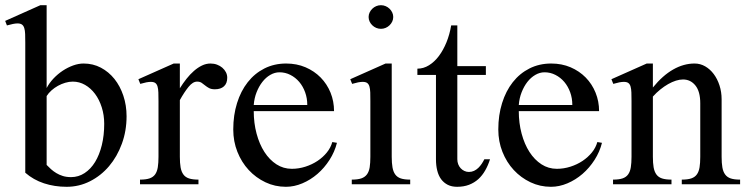

<svg xmlns="http://www.w3.org/2000/svg" viewBox="-24 -716 2904 746"><path d="M74.2 -549.8Q74.2 -569.3 73.7 -583.5Q73.2 -597.7 70.3 -606.9Q67.4 -616.2 61.3 -620.6Q55.2 -625 43.9 -625Q36.6 -625 26.6 -623Q16.6 -621.1 2.9 -617.2L-3.9 -634.8L132.8 -695.8H157.2V-374Q167.5 -393.6 183.8 -410.9Q200.2 -428.2 219.7 -441.2Q239.3 -454.1 260.3 -461.7Q281.2 -469.2 300.8 -469.2Q337.4 -469.2 367.9 -453.1Q398.4 -437 420.7 -409.2Q442.9 -381.3 455.3 -344Q467.8 -306.6 467.8 -264.2Q467.8 -207.5 449.5 -157.5Q431.2 -107.4 399.7 -70.3Q368.2 -33.2 325.7 -11.7Q283.2 9.8 234.9 9.8Q188 9.8 147 -3.7Q106 -17.1 74.2 -44.9ZM157.2 -75.2Q165 -66.9 174.3 -58.6Q183.6 -50.3 194.8 -43.5Q206.1 -36.6 220.2 -32.2Q234.4 -27.8 252 -27.8Q280.8 -27.8 304.7 -43.5Q328.6 -59.1 345.5 -86.7Q362.3 -114.3 371.6 -152.1Q380.9 -189.9 380.9 -234.9Q380.9 -269 371.3 -299.1Q361.8 -329.1 345.2 -351.3Q328.6 -373.5 306.4 -386.2Q284.2 -398.9 258.8 -398.9Q244.6 -398.9 229.7 -394.5Q214.8 -390.1 201.2 -382.6Q187.5 -375 176 -364.7Q164.6 -354.5 157.2 -342.8Z M591.8 -323.2Q591.8 -342.8 591.3 -356.7Q590.8 -370.6 588.1 -379.9Q585.4 -389.2 579.3 -393.6Q573.2 -397.9 562 -397.9Q554.2 -397.9 544.4 -396Q534.7 -394 521 -390.1L513.7 -408.2L650.9 -469.2H674.8V-373Q687 -392.6 700.7 -409.9Q714.4 -427.2 729.5 -440.4Q744.6 -453.6 760.7 -461.4Q776.9 -469.2 793.9 -469.2Q807.6 -469.2 819.3 -464.8Q831.1 -460.4 839.8 -452.9Q848.6 -445.3 853.8 -435.3Q858.9 -425.3 858.9 -414.1Q858.9 -392.1 846.2 -380.6Q833.5 -369.1 811 -369.1Q796.9 -369.1 788.3 -373.8Q779.8 -378.4 772.9 -384Q766.1 -389.6 759.3 -394.3Q752.4 -398.9 741.7 -398.9Q725.1 -398.9 708.5 -378.4Q691.9 -357.9 674.8 -327.1V-106.9Q674.8 -82.5 677.7 -65.7Q680.7 -48.8 688.5 -38.1Q696.3 -27.3 710.4 -22.7Q724.6 -18.1 747.1 -18.1V0H520V-18.1Q543 -18.1 557.1 -22.9Q571.3 -27.8 578.9 -38.6Q586.4 -49.3 589.1 -66.2Q591.8 -83 591.8 -106.9Z M1086.9 9.8Q1044.4 9.8 1007.3 -7.8Q970.2 -25.4 942.4 -55.4Q914.6 -85.4 898.4 -126Q882.3 -166.5 882.3 -212.9Q882.3 -268.6 897 -315.4Q911.6 -362.3 938.5 -396.5Q965.3 -430.7 1003.4 -450Q1041.5 -469.2 1087.9 -469.2Q1128.9 -469.2 1163.1 -454.6Q1197.3 -439.9 1221.9 -414.8Q1246.6 -389.6 1260.3 -356Q1273.9 -322.3 1273.9 -284.2H961.9Q961.9 -237.8 972.9 -196.8Q983.9 -155.8 1003.4 -125.5Q1022.9 -95.2 1050 -77.6Q1077.1 -60.1 1109.9 -60.1Q1136.7 -60.1 1162.6 -68.4Q1188.5 -76.7 1209.7 -90.8Q1231 -105 1246.1 -123.8Q1261.2 -142.6 1267.1 -164.1L1285.2 -161.1Q1276.4 -126 1256.3 -94.7Q1236.3 -63.5 1209.5 -40.3Q1182.6 -17.1 1150.9 -3.7Q1119.1 9.8 1086.9 9.8ZM1169.9 -308.1Q1169.9 -334.5 1161.6 -357.4Q1153.3 -380.4 1138.7 -397.7Q1124 -415 1104.2 -425Q1084.5 -435.1 1062 -435.1Q1043.5 -435.1 1026.1 -425Q1008.8 -415 995.4 -397.7Q981.9 -380.4 972.9 -357.4Q963.9 -334.5 961.9 -308.1Z M1456.1 -695.8Q1465.8 -695.8 1474.4 -692.1Q1482.9 -688.5 1489.5 -682.1Q1496.1 -675.8 1500 -667.5Q1503.9 -659.2 1503.9 -649.9Q1503.9 -640.6 1500 -632.3Q1496.1 -624 1489.5 -617.7Q1482.9 -611.3 1474.4 -607.7Q1465.8 -604 1456.1 -604Q1446.3 -604 1437.7 -607.7Q1429.2 -611.3 1422.6 -617.7Q1416 -624 1412.1 -632.3Q1408.2 -640.6 1408.2 -649.9Q1408.2 -659.2 1412.1 -667.5Q1416 -675.8 1422.6 -682.1Q1429.2 -688.5 1437.7 -692.1Q1446.3 -695.8 1456.1 -695.8ZM1415 -323.2Q1415 -342.8 1414.6 -356.7Q1414.1 -370.6 1411.4 -379.9Q1408.7 -389.2 1402.6 -393.6Q1396.5 -397.9 1385.3 -397.9Q1377.4 -397.9 1367.4 -396Q1357.4 -394 1344.2 -390.1L1336.9 -408.2L1474.1 -469.2H1498V-106.9Q1498 -82.5 1501 -65.7Q1503.9 -48.8 1511.7 -38.1Q1519.5 -27.3 1533.4 -22.7Q1547.4 -18.1 1569.8 -18.1V0H1342.8V-18.1Q1365.7 -18.1 1379.9 -22.9Q1394 -27.8 1401.9 -38.6Q1409.7 -49.3 1412.4 -66.2Q1415 -83 1415 -106.9Z M1597.7 -424.8V-449.2Q1621.6 -449.2 1642.8 -462.4Q1664.1 -475.6 1681.2 -498.3Q1698.2 -521 1710.7 -551.5Q1723.1 -582 1729 -617.2H1752.9V-459H1863.8V-424.8H1752.9V-97.2Q1752.9 -86.9 1756.3 -77.9Q1759.8 -68.8 1765.9 -62.3Q1772 -55.7 1780.3 -51.8Q1788.6 -47.9 1797.9 -47.9Q1808.6 -47.9 1817.9 -52.2Q1827.1 -56.6 1834.5 -63.7Q1841.8 -70.8 1847.7 -79.6Q1853.5 -88.4 1857.9 -97.2H1879.9Q1872.6 -73.7 1861.3 -54Q1850.1 -34.2 1834.5 -20Q1818.8 -5.9 1798.3 2Q1777.8 9.8 1752 9.8Q1731 9.8 1715.6 2Q1700.2 -5.9 1689.9 -19.8Q1679.7 -33.7 1674.8 -53.5Q1669.9 -73.2 1669.9 -97.2V-424.8Z M2116.7 9.8Q2074.2 9.8 2037.1 -7.8Q2000 -25.4 1972.2 -55.4Q1944.3 -85.4 1928.2 -126Q1912.1 -166.5 1912.1 -212.9Q1912.1 -268.6 1926.8 -315.4Q1941.4 -362.3 1968.3 -396.5Q1995.1 -430.7 2033.2 -450Q2071.3 -469.2 2117.7 -469.2Q2158.7 -469.2 2192.9 -454.6Q2227.1 -439.9 2251.7 -414.8Q2276.4 -389.6 2290 -356Q2303.7 -322.3 2303.7 -284.2H1991.7Q1991.7 -237.8 2002.7 -196.8Q2013.7 -155.8 2033.2 -125.5Q2052.7 -95.2 2079.8 -77.6Q2106.9 -60.1 2139.6 -60.1Q2166.5 -60.1 2192.4 -68.4Q2218.3 -76.7 2239.5 -90.8Q2260.7 -105 2275.9 -123.8Q2291 -142.6 2296.9 -164.1L2314.9 -161.1Q2306.2 -126 2286.1 -94.7Q2266.1 -63.5 2239.3 -40.3Q2212.4 -17.1 2180.7 -3.7Q2148.9 9.8 2116.7 9.8ZM2199.7 -308.1Q2199.7 -334.5 2191.4 -357.4Q2183.1 -380.4 2168.5 -397.7Q2153.8 -415 2134 -425Q2114.3 -435.1 2091.8 -435.1Q2073.2 -435.1 2055.9 -425Q2038.6 -415 2025.1 -397.7Q2011.7 -380.4 2002.7 -357.4Q1993.7 -334.5 1991.7 -308.1Z M2429.7 -323.2Q2429.7 -342.8 2429.2 -356.7Q2428.7 -370.6 2426 -379.9Q2423.3 -389.2 2417.2 -393.6Q2411.1 -397.9 2399.9 -397.9Q2392.1 -397.9 2382.3 -396Q2372.6 -394 2358.9 -390.1L2351.6 -408.2L2488.8 -469.2H2512.7V-376Q2550.8 -422.9 2591.6 -446Q2632.3 -469.2 2674.8 -469.2Q2696.8 -469.2 2715.8 -458.3Q2734.9 -447.3 2749 -428.5Q2763.2 -409.7 2771.5 -384.3Q2779.8 -358.9 2779.8 -330.1V-106.9Q2779.8 -82.5 2782.7 -65.7Q2785.6 -48.8 2793.5 -38.1Q2801.3 -27.3 2815.2 -22.7Q2829.1 -18.1 2851.6 -18.1V0H2625V-18.1Q2647.9 -18.1 2662.1 -22.9Q2676.3 -27.8 2683.8 -38.6Q2691.4 -49.3 2694.1 -66.2Q2696.8 -83 2696.8 -106.9V-314.9Q2696.8 -360.4 2678 -383.8Q2659.2 -407.2 2629.9 -407.2Q2616.7 -407.2 2602.1 -402.6Q2587.4 -397.9 2572 -389.2Q2556.6 -380.4 2541.5 -368.2Q2526.4 -356 2512.7 -340.8V-106.9Q2512.7 -82.5 2515.6 -65.7Q2518.6 -48.8 2526.4 -38.1Q2534.2 -27.3 2548.3 -22.7Q2562.5 -18.1 2585 -18.1V0H2357.9V-18.1Q2380.9 -18.1 2395 -22.9Q2409.2 -27.8 2416.7 -38.6Q2424.3 -49.3 2427 -66.2Q2429.7 -83 2429.7 -106.9Z"/></svg>

Font: Chandrasa
Style: Regular
Weight: 400
Designer: R.S. Wihananto
Foundry: R.S. Wihananto
Version: Version 2.0.1